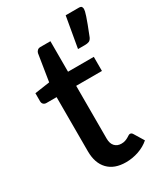

<svg xmlns="http://www.w3.org/2000/svg" viewBox="-187 -823 792 913"><g transform="rotate(-30 209.5 -366.5)"><path d="M228.5 8Q165 8 130.8 -27.8Q96.5 -63.5 96.5 -128.5V-425.5H40.5Q31.5 -425.5 25 -431.2Q18.5 -437 18.5 -448.5V-492L101 -504L124.5 -651.5Q127 -660 133 -665.2Q139 -670.5 149 -670.5H204V-503H345.5V-425.5H204V-136Q204 -108.5 217.5 -94Q231 -79.5 253.5 -79.5Q266 -79.5 275 -82.8Q284 -86 290.5 -89.8Q297 -93.5 301.8 -96.8Q306.5 -100 311 -100Q320 -100 325.5 -90L357.5 -37.5Q332.5 -15.5 298.5 -3.8Q264.5 8 228.5 8ZM400.5 -741Q413 -741 416 -735.2Q419 -729.5 419 -723.5Q419 -719 417.2 -710.8Q415.5 -702.5 410.5 -688Q405.5 -673.5 397 -650.2Q388.5 -627 374.5 -592.5Q368.5 -580 359.8 -576.2Q351 -572.5 336.5 -572.5H299L328.5 -741Z"/></g></svg>

Font: Lato SemiBold
Style: Regular
Weight: 600
Designer: Lukasz Dziedzic with Adam Twardoch and Botio Nikoltchev
Foundry: tyPoland Lukasz Dziedzic
Version: Version 2.015; 2015-08-06; http://www.latofonts.com/